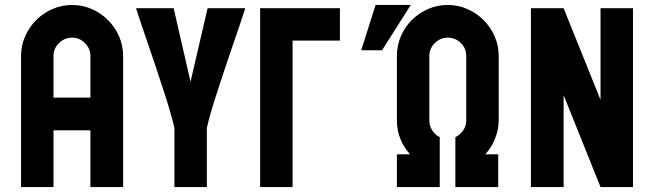

<svg xmlns="http://www.w3.org/2000/svg" viewBox="-20 -755 2640 775"><path d="M345 -229H196V0H65V-529Q65 -571 81.5 -608.5Q98 -646 126 -674Q154 -702 191.5 -718.5Q229 -735 271 -735Q313 -735 350.5 -718.5Q388 -702 416 -674Q444 -646 460.5 -608.5Q477 -571 477 -529V0H345ZM345 -361V-529Q345 -559 323 -581Q301 -603 271 -603Q241 -603 218.5 -581.5Q196 -560 196 -529V-361Z M970 -722Q961 -693 947.5 -653.5Q934 -614 918.5 -569Q903 -524 887.5 -477Q872 -430 857.5 -386Q843 -342 832 -304Q821 -266 815 -239V0H684V-239Q678 -265 667 -303.5Q656 -342 641.5 -386Q627 -430 611.5 -477Q596 -524 580.5 -569Q565 -614 551.5 -653.5Q538 -693 529 -722H681L749 -425L818 -722Z M1161 0H1030V-722H1352V-591H1161Z M1818 -201Q1830 -207 1840 -217Q1862 -239 1862 -270V-529Q1862 -560 1840 -581.5Q1818 -603 1787 -603Q1757 -603 1735 -581Q1713 -559 1713 -529V-270Q1713 -239 1734 -217Q1744 -206 1755 -202V0H1582V-132H1635Q1624 -145 1614.5 -159Q1605 -173 1598 -190Q1582 -226 1582 -270V-529Q1582 -571 1598 -608.5Q1614 -646 1642 -674Q1670 -702 1707.5 -718.5Q1745 -735 1787 -735Q1829 -735 1866.5 -718.5Q1904 -702 1932 -674Q1960 -646 1976.5 -608.5Q1993 -571 1993 -529V-270Q1993 -229 1976 -190Q1969 -173 1959.5 -159Q1950 -145 1939 -132H1991V0H1818ZM1496 -735H1638L1522 -552H1438Z M2123 -722H2255L2404 -352V-722H2535V0H2404L2255 -371V0H2123Z"/></svg>

Font: PostBus
Style: Regular
Weight: 400
Designer: Peter Wiegel
Version: Version 1.001